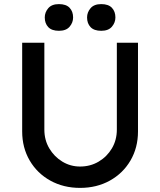

<svg xmlns="http://www.w3.org/2000/svg" viewBox="-20 -909 780 935"><path d="M370 6Q289 6 225 -29.5Q161 -65 124.5 -127.5Q88 -190 88 -269V-701H196V-278Q196 -227 220 -186.5Q244 -146 283.5 -122Q323 -98 370 -98Q420 -98 460.5 -122Q501 -146 525 -186.5Q549 -227 549 -278V-701H652V-269Q652 -190 615.5 -127.5Q579 -65 515 -29.5Q451 6 370 6ZM473 -759Q438 -759 421 -777Q404 -795 404 -824Q404 -849 421 -869Q438 -889 473 -889Q508 -889 525 -871Q542 -853 542 -824Q542 -799 525 -779Q508 -759 473 -759ZM267 -759Q232 -759 215 -777Q198 -795 198 -824Q198 -849 215 -869Q232 -889 267 -889Q302 -889 319 -871Q336 -853 336 -824Q336 -799 319 -779Q302 -759 267 -759Z"/></svg>

Font: Lexend Deca
Style: Regular
Weight: 400
Designer: Bonnie Shaver-Troup, Thomas Jockin
Foundry: Lexend
Version: Version 1.008; ttfautohint (v1.8.4.7-5d5b)